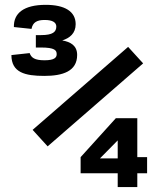

<svg xmlns="http://www.w3.org/2000/svg" viewBox="-20 -754 660 774"><path d="M164.5 -734.5C75.5 -734.5 34.5 -700.5 36 -645L107 -637.5C112 -664 129 -673.5 160 -673.5C192 -673.5 207 -663.5 207 -647C207 -625.5 193 -612.5 145.5 -612.5H124.5V-562.5H144C201.5 -562.5 208.5 -551 208.5 -535.5C208.5 -522 199.5 -511 159.5 -511C119.5 -511 106 -521.5 99.5 -540L26 -532C26 -461.5 81 -448 158.5 -448C232 -448 291 -466 291 -532.5C291 -570 265 -585 231 -591C261 -600.5 285 -619.5 285 -656.5C285 -708 241 -734.5 164.5 -734.5ZM496.5 -565 111.5 -230.5 172 -164 557 -498.5ZM533.5 0V-55.5H573V-120.5H533.5V-277.5H447L305 -120.5V-55.5H454.5V0ZM383 -115.5 454.5 -188V-115.5Z"/></svg>

Font: Monaspace Neon ExtraBold
Style: Regular
Weight: 800
Designer: Riley Cran & the Lettermatic Team
Foundry: Lettermatic
Version: Version 1.200 (Monaspace Neon)